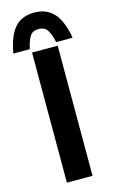

<svg xmlns="http://www.w3.org/2000/svg" viewBox="-146 -996 622 1049"><g transform="rotate(-15 165.0 -472.0)"><path d="M95 -736H240V0H95ZM162 -944Q233 -944 273.5 -898Q314 -852 330 -757H237Q228 -800 212.5 -825.5Q197 -851 162 -851Q127 -851 112 -825.5Q97 -800 88 -757H-5Q12 -855 52 -899.5Q92 -944 162 -944Z"/></g></svg>

Font: Reem Kufi Ink
Style: Bold
Weight: 700
Designer: Khaled Hosny
Version: Version 1.002